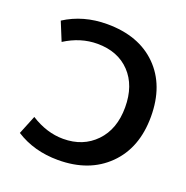

<svg xmlns="http://www.w3.org/2000/svg" viewBox="-133 -863 967 996"><g transform="rotate(20 351.0 -365.0)"><path d="M58.6 -54.7 100.6 -158.2Q188.5 -102.5 279.3 -102.5Q388.7 -102.5 457.5 -173.8Q526.4 -245.1 526.4 -365.7Q526.4 -486.3 459.5 -556.6Q392.6 -627 279.3 -627Q186.5 -627 100.6 -572.3L58.6 -674.8Q160.2 -740.2 292 -740.2Q466.8 -740.2 567.9 -639.6Q668.9 -539.1 668.9 -366.2Q668.9 -193.4 565.9 -91.8Q462.9 9.8 292 9.8Q159.2 9.8 58.6 -54.7Z"/></g></svg>

Font: GenEi M Gothic v2 Bold
Style: Regular
Weight: 700
Version: Version 2.0